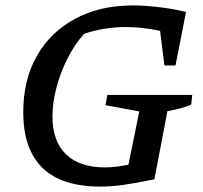

<svg xmlns="http://www.w3.org/2000/svg" viewBox="-20 -681 749 710"><path d="M351 9Q66 9 66 -267Q66 -386 116.5 -474.5Q167 -563 258.5 -612Q350 -661 472 -661Q512 -661 564.5 -655Q617 -649 668 -637L629 -439H588L572 -567Q507 -581 444 -581Q366 -581 291 -556Q256 -517 230 -465.5Q204 -414 189 -358Q174 -302 174 -250Q174 -159 224 -110.5Q274 -62 368 -62Q406 -62 455 -72L495 -269L370 -292L377 -330H691L687 -294Q655 -280 599 -270L551 -18Q484 -4 437.5 2.5Q391 9 351 9Z"/></svg>

Font: Piazzolla SC Medium
Style: Italic
Weight: 500
Italic angle: -11.3°
Designer: Juan Pablo del Peral
Foundry: Huerta Tipografica
Version: Version 1.330